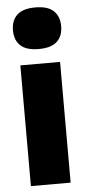

<svg xmlns="http://www.w3.org/2000/svg" viewBox="-56 -836 390 869"><g transform="rotate(-5 139.0 -402.0)"><path d="M48.5 0V-548.5H229V0ZM138.5 -615Q82 -615 55.5 -639.8Q29 -664.5 29 -709.5Q29 -754 55.5 -779Q82 -804 138.5 -804Q195 -804 221.5 -779Q248 -754 248 -709.5Q248 -664.5 221.5 -639.8Q195 -615 138.5 -615Z"/></g></svg>

Font: Encode Sans SmCnd XBd
Style: Regular
Weight: 800
Width: 4
Designer: Multiple Designers
Foundry: Impallari Type
Version: Version 3.002; ttfautohint (v1.8.3) -l 8 -r 50 -G 200 -x 14 